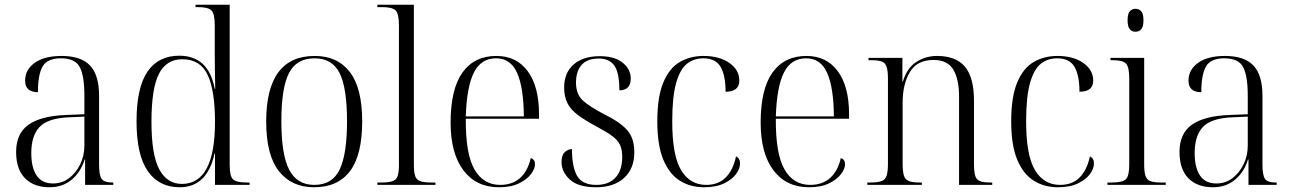

<svg xmlns="http://www.w3.org/2000/svg" viewBox="-20 -780 5449 810"><path d="M189 10Q123 10 85.5 -28Q48 -66 48 -139Q48 -217 100.5 -254Q153 -291 259 -295L336 -298V-377Q336 -458 317 -496Q298 -534 237 -534Q180 -534 160 -500Q140 -466 140 -391Q86 -391 86 -440Q86 -486 126.5 -515Q167 -544 240 -544Q321 -544 359.5 -504Q398 -464 398 -375V-87Q398 -40 409 -25Q420 -10 454 -10H458V0H339V-107H337Q321 -55 283 -22.5Q245 10 189 10ZM204 -6Q242 -6 271.5 -28.5Q301 -51 318.5 -87Q336 -123 336 -166V-288L269 -285Q181 -281 146.5 -244Q112 -207 112 -134Q112 -73 134.5 -39.5Q157 -6 204 -6Z M738 10Q651 10 603.5 -58Q556 -126 556 -268Q556 -410 602 -477.5Q648 -545 736 -545Q860 -545 886 -405H888Q887 -449 886.5 -491.5Q886 -534 886 -559V-672Q886 -722 872 -736Q858 -750 816 -750H805V-760H949V-83Q949 -37 963 -23.5Q977 -10 1022 -10H1033V0H887V-132H885Q854 10 738 10ZM748 -4Q887 -5 887 -266Q887 -398 856 -464Q825 -530 749 -530Q682 -530 650.5 -468.5Q619 -407 619 -266Q619 -127 652 -65.5Q685 -4 748 -4Z M1305 10Q1210 10 1156.5 -58Q1103 -126 1103 -268Q1103 -544 1308 -544Q1404 -544 1456 -476Q1508 -408 1508 -268Q1508 -126 1456.5 -58Q1405 10 1305 10ZM1306 0Q1382 0 1413 -65Q1444 -130 1444 -268Q1444 -410 1412.5 -472Q1381 -534 1307 -534Q1231 -534 1199 -471.5Q1167 -409 1167 -268Q1167 -128 1200 -64Q1233 0 1306 0Z M1572 0V-10H1587Q1619 -10 1635.5 -15.5Q1652 -21 1657.5 -37Q1663 -53 1663 -85V-674Q1663 -723 1648.5 -736.5Q1634 -750 1592 -750H1572V-760H1726V-87Q1726 -54 1731.5 -37.5Q1737 -21 1753.5 -15.5Q1770 -10 1803 -10H1817V0Z M2085 10Q1989 10 1935 -61.5Q1881 -133 1881 -263Q1881 -404 1931 -474Q1981 -544 2074 -544Q2159 -544 2206.5 -479.5Q2254 -415 2254 -298V-279H1945Q1944 -131 1981.5 -65.5Q2019 0 2090 0Q2142 0 2174.5 -29.5Q2207 -59 2219 -113Q2237 -108 2237 -87Q2237 -68 2220 -45.5Q2203 -23 2169.5 -6.5Q2136 10 2085 10ZM2190 -289Q2189 -411 2161.5 -472.5Q2134 -534 2073 -534Q2009 -534 1979 -473.5Q1949 -413 1945 -289Z M2495 10Q2419 10 2384 -22.5Q2349 -55 2349 -96Q2349 -126 2363 -138.5Q2377 -151 2393 -151Q2393 -75 2415 -37.5Q2437 0 2496 0Q2548 0 2576.5 -30.5Q2605 -61 2605 -118Q2605 -149 2595.5 -169Q2586 -189 2563 -206Q2540 -223 2499 -245Q2450 -271 2419 -294Q2388 -317 2374 -344.5Q2360 -372 2360 -411Q2360 -473 2400 -508Q2440 -543 2510 -543Q2574 -543 2607.5 -515Q2641 -487 2641 -449Q2641 -399 2593 -399Q2593 -473 2572 -503Q2551 -533 2506 -533Q2458 -533 2434 -506.5Q2410 -480 2410 -431Q2410 -382 2439.5 -355.5Q2469 -329 2529 -298Q2596 -265 2626 -231Q2656 -197 2656 -138Q2656 -68 2612.5 -29Q2569 10 2495 10Z M2950 10Q2893 10 2848.5 -17.5Q2804 -45 2778.5 -106Q2753 -167 2753 -268Q2753 -372 2778.5 -432.5Q2804 -493 2848 -518.5Q2892 -544 2948 -544Q3015 -544 3057 -514.5Q3099 -485 3099 -440Q3099 -393 3041 -393Q3041 -462 3020 -498Q2999 -534 2947 -534Q2907 -534 2878 -511Q2849 -488 2832.5 -430Q2816 -372 2816 -268Q2816 -124 2853.5 -62Q2891 0 2959 0Q3011 0 3042 -31.5Q3073 -63 3085 -120Q3102 -113 3102 -90Q3102 -69 3085.5 -46Q3069 -23 3035 -6.5Q3001 10 2950 10Z M3393 10Q3297 10 3243 -61.5Q3189 -133 3189 -263Q3189 -404 3239 -474Q3289 -544 3382 -544Q3467 -544 3514.5 -479.5Q3562 -415 3562 -298V-279H3253Q3252 -131 3289.5 -65.5Q3327 0 3398 0Q3450 0 3482.5 -29.5Q3515 -59 3527 -113Q3545 -108 3545 -87Q3545 -68 3528 -45.5Q3511 -23 3477.5 -6.5Q3444 10 3393 10ZM3498 -289Q3497 -411 3469.5 -472.5Q3442 -534 3381 -534Q3317 -534 3287 -473.5Q3257 -413 3253 -289Z M3639 0V-10H3651Q3683 -10 3699 -16Q3715 -22 3720.5 -39Q3726 -56 3726 -90V-447Q3726 -481 3720.5 -498Q3715 -515 3700 -520.5Q3685 -526 3655 -526H3644V-536H3787V-436H3789Q3806 -493 3845.5 -518.5Q3885 -544 3933 -544Q4013 -544 4051 -498.5Q4089 -453 4089 -356V-90Q4089 -56 4094 -39Q4099 -22 4114 -16Q4129 -10 4159 -10H4166V0H4026V-375Q4026 -445 4002 -486Q3978 -527 3918 -527Q3849 -527 3818.5 -476Q3788 -425 3788 -347V-90Q3788 -56 3793.5 -39Q3799 -22 3814.5 -16Q3830 -10 3861 -10H3869V0Z M4443 10Q4386 10 4341.5 -17.5Q4297 -45 4271.5 -106Q4246 -167 4246 -268Q4246 -372 4271.5 -432.5Q4297 -493 4341 -518.5Q4385 -544 4441 -544Q4508 -544 4550 -514.5Q4592 -485 4592 -440Q4592 -393 4534 -393Q4534 -462 4513 -498Q4492 -534 4440 -534Q4400 -534 4371 -511Q4342 -488 4325.5 -430Q4309 -372 4309 -268Q4309 -124 4346.5 -62Q4384 0 4452 0Q4504 0 4535 -31.5Q4566 -63 4578 -120Q4595 -113 4595 -90Q4595 -69 4578.5 -46Q4562 -23 4528 -6.5Q4494 10 4443 10Z M4770 -646Q4756 -646 4746.5 -656.5Q4737 -667 4737 -695Q4737 -722 4746.5 -732.5Q4756 -743 4770 -743Q4785 -743 4794.5 -732.5Q4804 -722 4804 -695Q4804 -667 4794.5 -656.5Q4785 -646 4770 -646ZM4652 0V-10H4670Q4716 -10 4730 -24Q4744 -38 4744 -86V-449Q4744 -497 4730.5 -511.5Q4717 -526 4675 -526H4665V-536H4807V-87Q4807 -55 4812.5 -38Q4818 -21 4834 -15.5Q4850 -10 4880 -10H4898V0Z M5097 10Q5031 10 4993.5 -28Q4956 -66 4956 -139Q4956 -217 5008.5 -254Q5061 -291 5167 -295L5244 -298V-377Q5244 -458 5225 -496Q5206 -534 5145 -534Q5088 -534 5068 -500Q5048 -466 5048 -391Q4994 -391 4994 -440Q4994 -486 5034.5 -515Q5075 -544 5148 -544Q5229 -544 5267.5 -504Q5306 -464 5306 -375V-87Q5306 -40 5317 -25Q5328 -10 5362 -10H5366V0H5247V-107H5245Q5229 -55 5191 -22.5Q5153 10 5097 10ZM5112 -6Q5150 -6 5179.5 -28.5Q5209 -51 5226.5 -87Q5244 -123 5244 -166V-288L5177 -285Q5089 -281 5054.5 -244Q5020 -207 5020 -134Q5020 -73 5042.5 -39.5Q5065 -6 5112 -6Z"/></svg>

Font: Noto Serif Display SemiCondensed Light
Style: Regular
Weight: 300
Width: 4
Designer: Monotype Design Team
Foundry: Monotype Imaging Inc.
Version: Version 2.009